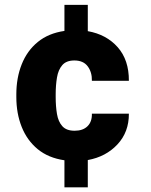

<svg xmlns="http://www.w3.org/2000/svg" viewBox="-20 -664 631 803"><path d="M292 -117.2Q326.7 -117.2 345.9 -136Q365.2 -154.8 364.3 -188.5H519Q519.5 -111.8 471.2 -60.1Q422.9 -8.3 347.2 5.4V119.6H249.5V6.3Q182.6 -3.4 137.9 -40Q93.3 -76.7 70.8 -133.1Q48.3 -189.5 48.3 -258.3V-269.5Q48.3 -338.4 70.8 -395Q93.3 -451.7 137.9 -488.3Q182.6 -524.9 249.5 -534.7V-643.6H347.2V-533.7Q424.8 -520 472.2 -466.6Q519.5 -413.1 519 -326.2H364.3Q365.2 -361.8 346.9 -386.5Q328.6 -411.1 291 -411.1Q257.3 -411.1 240.5 -391.6Q223.6 -372.1 218.3 -339.8Q212.9 -307.6 212.9 -269.5V-258.3Q212.9 -219.2 218.3 -187.3Q223.6 -155.3 240.7 -136.2Q257.8 -117.2 292 -117.2Z"/></svg>

Font: Vazirmatn UI FD Black
Style: Regular
Weight: 900
Designer: Saber Rastikerdar
Foundry: Saber Rastikerdar
Version: Version 33.003